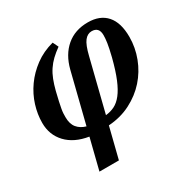

<svg xmlns="http://www.w3.org/2000/svg" viewBox="-164 -689 1033 1043"><g transform="rotate(-30 353.0 -167.0)"><path d="M216 8Q128 -6 79.5 -57.5Q31 -109 31 -184Q31 -238 48 -292.5Q65 -347 99 -395Q133 -443 183 -480Q233 -517 298 -534L315 -499Q287 -479 266 -459Q245 -439 229 -415Q213 -391 202 -362.5Q191 -334 182 -299Q173 -263 168 -239.5Q163 -216 160 -199.5Q157 -183 156.5 -171.5Q156 -160 156 -148Q156 -106 175.5 -82Q195 -58 230 -48L308 -360Q329 -442 383 -488Q437 -534 518 -534Q594 -534 634.5 -488Q675 -442 675 -353Q675 -286 651 -223Q627 -160 583 -110.5Q539 -61 476.5 -29Q414 3 338 8L290 200H168ZM352 -48Q382 -51 407.5 -63.5Q433 -76 455.5 -104.5Q478 -133 498 -181Q518 -229 537 -303Q550 -356 554 -383.5Q558 -411 558 -431Q558 -482 512 -482Q486 -482 467 -458Q448 -434 433 -372Z"/></g></svg>

Font: IBM Plex Serif SmBld
Style: Italic
Weight: 600
Italic angle: -14°
Designer: Mike Abbink, Paul van der Laan, Pieter van Rosmalen
Foundry: Bold Monday
Version: Version 3.001